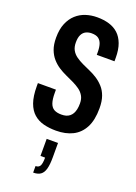

<svg xmlns="http://www.w3.org/2000/svg" viewBox="-182 -770 802 1131"><g transform="rotate(20 219.5 -204.5)"><path d="M221 12Q179 12 143.5 3Q108 -6 81.5 -29Q55 -52 40.5 -92.5Q26 -133 26 -196Q26 -201 26 -206Q26 -211 26 -215H139Q139 -210 139 -205Q139 -200 139 -195Q139 -155 147 -131.5Q155 -108 172.5 -98Q190 -88 219 -88Q235 -88 247.5 -91.5Q260 -95 270 -103Q280 -111 286.5 -122.5Q293 -134 296.5 -150Q300 -166 300 -187Q300 -215 288.5 -234.5Q277 -254 258 -267.5Q239 -281 216 -292Q193 -303 167.5 -314.5Q142 -326 119 -341Q96 -356 77 -377.5Q58 -399 46.5 -429.5Q35 -460 35 -504Q35 -556 50.5 -593Q66 -630 92 -653.5Q118 -677 151.5 -688Q185 -699 223 -699Q264 -699 297.5 -689Q331 -679 355 -657Q379 -635 392.5 -599Q406 -563 406 -511V-490H295V-506Q295 -536 288.5 -556.5Q282 -577 267 -588Q252 -599 224 -599Q204 -599 188 -591Q172 -583 163 -565Q154 -547 154 -517Q154 -488 165 -468.5Q176 -449 195 -435.5Q214 -422 237 -411Q260 -400 285.5 -389Q311 -378 334 -363Q357 -348 376.5 -326.5Q396 -305 407 -274Q418 -243 418 -199Q418 -125 393.5 -78.5Q369 -32 325 -10Q281 12 221 12ZM180 290V249Q200 249 208 234.5Q216 220 216 183H187V76H258V166Q258 212 250.5 239Q243 266 226 278Q209 290 180 290Z"/></g></svg>

Font: Archivo ExtraCondensed SemiBold
Style: Regular
Weight: 600
Width: 2
Designer: Hector Gatti
Foundry: Omnibus-Type
Version: Version 2.001